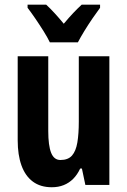

<svg xmlns="http://www.w3.org/2000/svg" viewBox="-20 -786 541 816"><path d="M444.8 -546.9V0H342.8L328.1 -69.8H320.8Q308.6 -43.5 291 -25.9Q273.4 -8.3 250.7 0.7Q228 9.8 200.2 9.8Q151.9 9.8 119.6 -14.2Q87.4 -38.1 71.3 -82.8Q55.2 -127.4 55.2 -189.9V-546.9H185.1V-229Q185.1 -167.5 197.3 -136.7Q209.5 -106 236.8 -106Q269.5 -106 286.1 -125Q302.7 -144 308.8 -180.7Q314.9 -217.3 314.9 -269V-546.9ZM191.9 -606Q182.6 -625.5 165.8 -652.6Q148.9 -679.7 130.4 -706.8Q111.8 -733.9 97.2 -752.9V-766.1H176.3Q192.9 -751 211.9 -730.2Q231 -709.5 251 -685.1Q273.9 -712.4 291.3 -730.7Q308.6 -749 327.1 -766.1H405.3V-752.9Q391.1 -733.9 373 -707.5Q355 -681.2 338.4 -654.1Q321.8 -627 311 -606Z"/></svg>

Font: Open Sans Condensed
Style: Regular
Weight: 400
Width: 3
Designer: Monotype Design Team
Foundry: Monotype Imaging Inc.
Version: Version 3.000